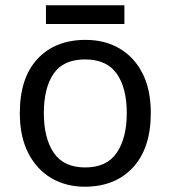

<svg xmlns="http://www.w3.org/2000/svg" viewBox="-20 -790 645 727"><path d="M551 -362Q551 -229 483.5 -156Q416 -83 301 -83Q230 -83 174.5 -115.5Q119 -148 87 -210.5Q55 -273 55 -362Q55 -495 122 -567Q189 -639 304 -639Q377 -639 432.5 -606.5Q488 -574 519.5 -512.5Q551 -451 551 -362ZM146 -362Q146 -267 183.5 -211.5Q221 -156 303 -156Q384 -156 422 -211.5Q460 -267 460 -362Q460 -457 422 -511Q384 -565 302 -565Q220 -565 183 -511Q146 -457 146 -362ZM451 -770V-699H154V-770Z"/></svg>

Font: Noto Sans Telugu UI
Style: Regular
Weight: 400
Designer: Jelle Bosma - Monotype Design Team
Foundry: Monotype Imaging Inc.
Version: Version 2.005; ttfautohint (v1.8.4.7-5d5b)